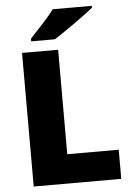

<svg xmlns="http://www.w3.org/2000/svg" viewBox="-61 -976 704 1022"><g transform="rotate(-5 291.0 -465.5)"><path d="M77.1 0V-713.9H270V-155.8H544.9V0ZM130.9 -771V-785.2Q206.1 -865.7 226.3 -889.2Q246.6 -912.6 259.8 -931.2H468.8V-920.9Q429.7 -889.6 361.3 -841.3Q293 -793 257.8 -771Z"/></g></svg>

Font: Open Sans ExtBd
Style: Bold
Weight: 800
Foundry: Ascender Corporation
Version: Version 1.10